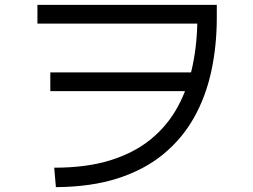

<svg xmlns="http://www.w3.org/2000/svg" viewBox="-20 -736 1040 790"><path d="M210 34 203 -46Q336 -46 434 -76.5Q532 -107 600.5 -163Q669 -219 711 -296Q753 -373 772.5 -466Q792 -559 792 -662L814 -639H134V-716H872V-662Q872 -548 849.5 -443.5Q827 -339 778.5 -252.5Q730 -166 652.5 -102Q575 -38 465.5 -2.5Q356 33 210 34ZM795 -438V-361H187V-438Z"/></svg>

Font: Murecho Thin
Style: Regular
Weight: 400
Version: Version 1.010